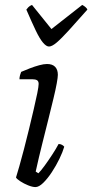

<svg xmlns="http://www.w3.org/2000/svg" viewBox="-20 -760 375 780"><path d="M124 0Q112 0 94.5 -7Q77 -14 62.5 -23.5Q48 -33 45 -39Q50 -54 58.5 -84.5Q67 -115 77.5 -154.5Q88 -194 98 -236Q108 -278 117 -316Q126 -354 131.5 -381.5Q137 -409 137 -419Q137 -430 130.5 -434Q124 -438 112 -438H59Q59 -446 61.5 -455Q64 -464 66 -468Q82 -475 101.5 -482.5Q121 -490 139.5 -495Q158 -500 171 -500Q193 -500 204 -488.5Q215 -477 215 -456Q215 -446 210.5 -421Q206 -396 197 -359Q188 -322 176.5 -275.5Q165 -229 151.5 -175.5Q138 -122 125 -63L136 -56Q146 -66 161 -86.5Q176 -107 192 -131.5Q208 -156 218 -175Q226 -175 232 -171.5Q238 -168 241 -164Q235 -143 221.5 -115Q208 -87 190.5 -60.5Q173 -34 155.5 -17Q138 0 124 0ZM179 -571Q168 -571 154.5 -587Q141 -603 125 -636.5Q109 -670 87 -721Q91 -726 95.5 -731Q100 -736 110 -740L189 -642L314 -740Q322 -736 328 -730.5Q334 -725 335 -721Q290 -670 259.5 -636.5Q229 -603 210 -587Q191 -571 179 -571Z"/></svg>

Font: Texturina 12pt ExtraLight
Style: Italic
Weight: 250
Italic angle: -11°
Designer: Guillermo Torres Carreño
Foundry: Omnibus-Type
Version: Version 1.002